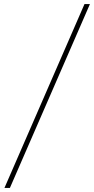

<svg xmlns="http://www.w3.org/2000/svg" viewBox="-20 -822 466 952"><path d="M2 110 399 -802H426L29 110Z"/></svg>

Font: Literata 72pt
Style: Bold Italic
Weight: 700
Italic angle: -2°
Designer: Latin by Veronika Burian and Jose Scaglione. Greek by Irene Vlachou. Cyrillic by Vera Evstafieva
Foundry: TypeTogether
Version: Version 3.002